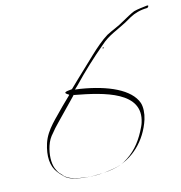

<svg xmlns="http://www.w3.org/2000/svg" viewBox="-79 -773 802 850"><g transform="rotate(-10 321.5 -347.5)"><path d="M96 -176C110 -236 157 -280 192 -325L230 -369L228 -371C205 -382 211 -386 246 -392L280 -431C307 -462 337 -496 364 -526C387 -552 418 -584 443 -602C464 -616 499 -632 520 -648C541 -662 561 -676 577 -684C596 -691 616 -694 638 -699C642 -699 643 -698 643 -697C643 -694 640 -689 636 -688C605 -685 579 -675 558 -661L529 -641C489 -615 448 -598 415 -562C365 -512 318 -460 274 -405L259 -388L282 -387C407 -378 507 -343 536 -279C544 -260 545 -231 539 -204C518 -112 454 -38 369 -14C328 -3 277 7 230 2H229C168 2 141 -17 117 -44C90 -73 83 -119 96 -176ZM105 -163C96 -125 98 -86 110 -61C114 -55 118 -45 126 -37L144 -21L143 -19C162 -3 194 3 229 3C260 5 288 1 314 -2C347 -6 385 -15 414 -33C461 -64 490 -105 511 -155C517 -170 522 -182 524 -192C555 -327 386 -352 251 -365L248 -366V-364C220 -329 189 -291 161 -257C148 -241 137 -227 131 -217C117 -199 110 -184 105 -163ZM229 3V4ZM411 -546H416L417 -550H412ZM577 -684Z"/></g></svg>

Font: Stray Cat
Style: HlExtObl
Weight: 100
Version: Version 1.0